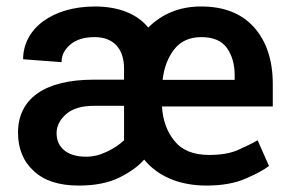

<svg xmlns="http://www.w3.org/2000/svg" viewBox="-20 -558 885 588"><path d="M612.3 10.3C660.6 10.3 701.2 2.9 733.9 -11.7C766.6 -25.9 789.6 -38.6 803.7 -49.8L769 -128.4C751 -118.2 731 -108.4 708.5 -98.6C685.5 -88.4 656.2 -83.5 620.6 -83.5C572.3 -83.5 537.1 -97.7 514.2 -126.5C491.2 -154.8 478.5 -189.9 476.1 -231.9H815.4V-300.3C815.4 -373 796.4 -431.2 758.3 -474.1C720.2 -516.6 666.5 -538.1 596.7 -538.1C529.8 -538.6 474.6 -514.6 434.1 -473.6C398.9 -516.6 341.8 -538.1 271 -538.1C139.2 -538.1 50.8 -469.7 50.8 -376.5L168.5 -367.7C168.5 -388.7 177.7 -406.7 195.8 -421.9C213.9 -437 238.3 -444.3 270 -444.3C328.1 -444.3 359.9 -408.2 359.9 -348.1V-314H267.1C115.2 -314 35.2 -254.9 35.2 -151.9C35.2 -102.5 51.3 -63.5 83.5 -34.2C115.2 -4.4 161.1 10.3 221.2 10.3C271.5 10.3 313 2 346.2 -14.6C378.9 -30.8 404.3 -49.3 421.4 -69.3C462.9 -19 527.8 10.3 612.3 10.3ZM596.7 -444.3C633.3 -444.3 659.2 -433.1 675.3 -410.6C690.9 -388.2 698.7 -360.4 698.7 -327.6V-313.5H478C482.4 -351.6 494.6 -382.8 514.2 -407.7C533.7 -432.1 561 -444.3 596.7 -444.3ZM243.7 -78.1C182.6 -78.1 153.3 -108.9 153.3 -149.9C153.3 -171.9 163.1 -191.4 182.6 -208.5C201.7 -225.6 230.5 -233.9 268.1 -233.9H359.9V-128.4C346.2 -115.2 328.6 -103.5 307.1 -93.3C285.6 -83 264.6 -78.1 243.7 -78.1Z"/></svg>

Font: Vazirmatn Medium
Style: Regular
Weight: 500
Designer: Saber Rastikerdar
Foundry: Saber Rastikerdar
Version: Version 33.003